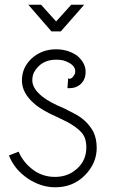

<svg xmlns="http://www.w3.org/2000/svg" viewBox="-20 -774 487 814"><path d="M238 -641H198L100 -754H154L218 -683L282 -754H337ZM59 -131Q78 -86 119 -55Q160 -24 213 -24Q257 -24 290 -46Q323 -68 337 -101Q346 -123 346 -149Q346 -190 325.5 -212.5Q305 -235 267 -256L222 -278Q156 -307 126 -334Q73 -379 73 -433Q73 -487 113 -525Q156 -565 218 -565Q268 -565 307 -538Q343 -507 343 -470Q343 -438 323.5 -419Q304 -400 273 -400H270Q270 -400 268 -400L266 -401L269 -442Q273 -440 275 -440Q280 -440 284.5 -443.5Q289 -447 292.5 -453Q296 -459 297 -460Q299 -464 299 -472Q299 -502 248 -518Q234 -521 218 -521Q154 -521 124 -467Q117 -453 117 -433Q117 -399 159 -365Q190 -340 253 -314Q258 -312 271.5 -304.5Q285 -297 290 -295Q346 -268 375 -217Q390 -187 390 -147Q390 -81 339 -30Q289 20 214 20Q154 20 98 -17Q68 -38 51 -59Q30 -84 18 -115Z"/></svg>

Font: Bhavuka
Style: Regular
Weight: 400
Version: 2.94.0; ttfautohint (v1.2) -l 7 -r 28 -G 50 -x 13 -D deva -f